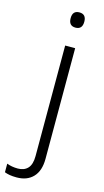

<svg xmlns="http://www.w3.org/2000/svg" viewBox="-197 -867 575 1059"><g transform="rotate(15 90.5 -337.5)"><path d="M78 -779Q78 -822 117 -822Q156 -822 156 -779Q156 -735 117 -735Q78 -735 78 -779ZM17 147Q-6 147 -23 144Q-40 141 -52 136V87Q-24 98 11 98Q47 98 67.5 76Q88 54 88 6V-625H145V7Q145 75 111 111Q77 147 17 147Z"/></g></svg>

Font: Noto Sans Kannada UI Light
Style: Regular
Weight: 300
Designer: Jelle Bosma - Monotype Design Team
Foundry: Monotype Imaging Inc.
Version: Version 2.005; ttfautohint (v1.8.4.7-5d5b)